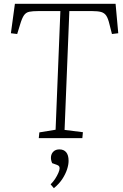

<svg xmlns="http://www.w3.org/2000/svg" viewBox="-20 -723 642 1005"><path d="M186 -30 271 -44 296 -665H180Q151 -665 133.5 -661.5Q116 -658 105.5 -643Q95 -628 85 -594L70 -545L37 -549L58 -703H585L599 -549L566 -545L553 -596Q546 -626 536.5 -640.5Q527 -655 510 -660Q493 -665 463 -665H343L318 -43L414 -31L411 0H183ZM262 262 245 242Q259 228 269 212.5Q279 197 285.5 182Q292 167 292 158Q292 151 289 147Q286 143 278 140L253 131Q245 113 247 96.5Q249 80 260.5 69.5Q272 59 291 59Q314 59 326.5 74Q339 89 339 119Q339 139 331 163.5Q323 188 306.5 213.5Q290 239 262 262Z"/></svg>

Font: Literata 18pt ExtraLight
Style: Italic
Weight: 250
Italic angle: -2°
Designer: Latin by Veronika Burian and Jose Scaglione. Greek by Irene Vlachou. Cyrillic by Vera Evstafieva
Foundry: TypeTogether
Version: Version 3.103;gftools[0.9.29]